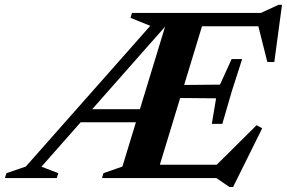

<svg xmlns="http://www.w3.org/2000/svg" viewBox="-99 -728 1173 785"><path d="M70.5 -46.5 139.5 -20 133 0H-79L-72.5 -20L6.5 -47L515.5 -622.5L434.5 -655L440.5 -675H743.5L538 0H318L324 -20L401.5 -47L580.5 -634L586.5 -631ZM839 36.5 785.5 0H459L477.5 -54.5H823.5L769.5 -37L950 -216L973 -203.5L854 36.5ZM211.5 -228 228.5 -281.5H511L493.5 -228ZM767 -221.5 784.5 -326 564.5 -328 580.5 -380 800.5 -382 848 -486.5H891L848.5 -354L810 -221.5ZM994 -474.5 952.5 -639.5 978.5 -620.5H647.5L665.5 -675H967.5L1040 -708.5H1054L1022.5 -474.5Z"/></svg>

Font: Newsreader 24pt
Style: Bold Italic
Weight: 700
Italic angle: -17°
Designer: Hugues Gentile
Foundry: Production Type
Version: Version 1.003